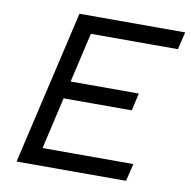

<svg xmlns="http://www.w3.org/2000/svg" viewBox="-76 -735 804 810"><g transform="rotate(10 326.5 -330.0)"><path d="M47 0 200 -660H653L635 -585H262L213 -372H505L488 -297H196L145 -75H534L516 0Z"/></g></svg>

Font: Work Sans
Style: Italic
Weight: 400
Italic angle: -13°
Designer: Wei Huang
Foundry: Wei Huang
Version: Version 2.012